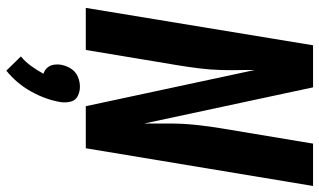

<svg xmlns="http://www.w3.org/2000/svg" viewBox="-226 -550 1032 621"><g transform="rotate(90 290.5 -239.0)"><path d="M5 0H141L190 -294Q196 -330 200.5 -366Q205 -402 206 -437.5Q207 -473 206 -509V-520Q206 -527 206 -533.5Q206 -540 206 -546L323 0H459L581 -735H444L395 -441Q388 -399 383.5 -356.5Q379 -314 379 -272.5Q379 -231 379 -189L262 -735H126ZM208 257Q250 223 276 176Q302 129 310 80Q312 63 308 48Q304 33 290 26Q276 19 260 19Q243 19 227 26Q211 33 201.5 48Q192 63 189 80Q187 92 189 104Q191 116 198.5 124.5Q206 133 218 137Q207 157 193.5 176Q180 195 162 210Z"/></g></svg>

Font: Iosevka Sparkle XBdObl
Style: Regular
Weight: 800
Italic angle: -9°
Designer: Belleve Invis
Foundry: Belleve Invis
Version: Version 4.5.0; ttfautohint (v1.8.3)